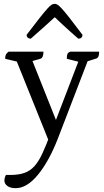

<svg xmlns="http://www.w3.org/2000/svg" viewBox="-20 -713 541 1003"><path d="M62 270Q34 270 18.5 258.5Q3 247 3 230Q3 224 5 216Q7 208 11 201H32Q77 201 107 190.5Q137 180 159 156Q181 132 200.5 90.5Q220 49 243 -13L239 34L64 -401L82 -388L7 -406Q7 -421 11 -428.5Q15 -436 25 -443H207Q207 -411 191 -406L131 -389L145 -406L284 -57H261L393 -401L399 -388L329 -406Q329 -424 332.5 -431.5Q336 -439 347 -443H498Q498 -426 494 -417.5Q490 -409 482 -407L425 -389L443 -407L283 9Q237 128 179 199Q121 270 62 270ZM266 -693Q273 -693 280.5 -688.5Q288 -684 302.5 -668.5Q317 -653 342.5 -620.5Q368 -588 411 -531Q411 -522 405.5 -516.5Q400 -511 389 -511Q342 -552 312.5 -579.5Q283 -607 266 -623Q248 -607 218 -579.5Q188 -552 141 -511Q131 -511 125 -516.5Q119 -522 119 -531Q162 -588 188 -620.5Q214 -653 228 -668.5Q242 -684 250 -688.5Q258 -693 266 -693Z"/></svg>

Font: Petrona
Style: Regular
Weight: 400
Designer: Ringo R. Seeber
Foundry: Ringo R. Seeber
Version: Version 2.001; ttfautohint (v1.8.3)